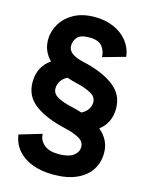

<svg xmlns="http://www.w3.org/2000/svg" viewBox="-139 -820 876 1134"><g transform="rotate(15 299.0 -253.5)"><path d="M557.1 27.3Q557.1 84.5 528.1 129.9Q499 175.3 441.4 201.4Q383.8 227.5 297.9 227.5Q229 227.5 173.8 207.5Q118.7 187.5 83.5 148.2Q48.3 108.9 40 51.8L177.7 10.7Q177.7 49.3 209 75.9Q240.2 102.5 297.9 102.5Q357.4 102.5 387.5 81.3Q417.5 60.1 417.5 27.3Q417.5 -5.9 382.3 -24.9Q347.2 -43.9 297.9 -54.7Q179.2 -81.1 109.9 -131.6Q40.5 -182.1 40.5 -268.6Q40.5 -363.8 114.3 -415Q64 -464.8 64 -534.7Q64 -585.4 91.1 -631.6Q118.2 -677.7 170.2 -706.5Q222.2 -735.4 298.3 -735.4Q361.3 -735.4 412.8 -713.4Q464.4 -691.4 496.8 -651.1Q529.3 -610.8 536.6 -556.2L398.4 -517.1Q398.4 -554.7 375.7 -582.5Q353 -610.4 298.3 -610.4Q242.7 -610.4 223.6 -587.6Q204.6 -564.9 204.6 -534.7Q204.6 -482.9 298.3 -461.9Q417.5 -435.5 487.5 -383.5Q557.6 -331.5 557.6 -245.1Q557.6 -156.7 491.7 -106.4Q523.4 -80.6 540.3 -47.4Q557.1 -14.2 557.1 27.3ZM297.9 -188Q334.5 -179.7 365.7 -169.9Q391.6 -182.6 404.8 -203.4Q418 -224.1 418 -246.1Q418 -279.3 382.6 -298.3Q347.2 -317.4 298.3 -328.6Q263.2 -336.9 233.4 -347.2Q206.5 -334 193.6 -312.3Q180.7 -290.5 180.7 -268.6Q180.7 -235.4 215.1 -217Q249.5 -198.7 297.9 -188Z"/></g></svg>

Font: Giphurs
Style: Bold
Weight: 700
Version: Version 0.920; ttfautohint (v1.8.4.7-5d5b)